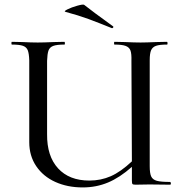

<svg xmlns="http://www.w3.org/2000/svg" viewBox="-20 -808 801 840"><path d="M724 0 634 -1 573 0Q562 0 559.5 -3Q557 -6 557 -19V-78Q504 -31 452.5 -9.5Q401 12 342 12Q275 12 222 -12Q169 -36 138.5 -81Q108 -126 108 -186V-544Q107 -574 101.5 -588Q96 -602 80.5 -607.5Q65 -613 32 -613Q30 -613 30 -619Q30 -625 32 -625L78 -624Q118 -622 145 -622Q171 -622 215 -624L261 -625Q264 -625 264 -619Q264 -613 262 -613Q228 -613 212.5 -607Q197 -601 192 -586.5Q187 -572 186 -542V-221Q185 -125 234 -71.5Q283 -18 371 -18Q421 -18 464.5 -37Q508 -56 557 -102L555 -542Q556 -572 551 -586.5Q546 -601 530 -607Q514 -613 481 -613Q479 -613 479 -619Q479 -625 481 -625L527 -624Q569 -622 595 -622Q619 -622 663 -624L710 -625Q713 -625 713 -619Q713 -613 711 -613Q678 -613 662.5 -607.5Q647 -602 641 -588Q635 -574 635 -544V-81Q635 -50 641.5 -36Q648 -22 666 -17Q684 -12 724 -12Q727 -12 727.5 -6Q728 0 724 0ZM267 -756Q257 -758 275 -767Q293 -776 318 -783Q343 -790 348 -787Q383 -759 473 -694Q476 -693 476 -690Q476 -688 473.5 -686Q471 -684 469 -685Q410 -709 366.5 -725Q323 -741 267 -756Z"/></svg>

Font: Cormorant Upright Medium
Style: Regular
Weight: 500
Designer: Christian Thalmann (Catharsis Fonts)
Foundry: Catharsis Fonts
Version: Version 3.302